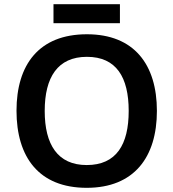

<svg xmlns="http://www.w3.org/2000/svg" viewBox="-20 -889 830 919"><path d="M554 -869H236V-778H554ZM731 -358C731 -580 622 -725 396 -725C166 -725 59 -579 59 -359C59 -137 166 10 395 10C622 10 731 -137 731 -358ZM194 -358C194 -519 256 -617 396 -617C537 -617 596 -519 596 -358C596 -197 537 -99 395 -99C256 -99 194 -197 194 -358Z"/></svg>

Font: Noto Sans Vithkuqi SemiBold
Style: Regular
Weight: 600
Version: Version 1.001